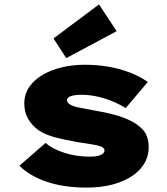

<svg xmlns="http://www.w3.org/2000/svg" viewBox="-20 -839 754 869"><path d="M371 10Q269 10 191 -16.5Q113 -43 68 -89L186 -192Q219 -164 272.5 -147Q326 -130 386 -130Q400 -130 412.5 -131.5Q425 -133 434 -137Q443 -141 448 -146Q453 -151 453 -158Q453 -170 435 -177Q420 -182 390.5 -186.5Q361 -191 330 -196Q272 -206 229 -217.5Q186 -229 155 -249Q125 -271 107.5 -300.5Q90 -330 90 -371Q90 -413 112.5 -445.5Q135 -478 173.5 -500.5Q212 -523 261 -534.5Q310 -546 363 -546Q418 -546 468.5 -537.5Q519 -529 565.5 -511.5Q612 -494 649 -468L549 -350Q527 -364 495 -378Q463 -392 425 -401Q387 -410 347 -410Q332 -410 321 -408.5Q310 -407 301 -404Q292 -401 287.5 -396Q283 -391 283 -385Q283 -380 287 -374.5Q291 -369 299 -365Q312 -357 341 -351.5Q370 -346 412 -338Q490 -325 539 -306.5Q588 -288 614 -264Q636 -246 644.5 -223Q653 -200 653 -173Q653 -120 618.5 -78.5Q584 -37 520 -13.5Q456 10 371 10ZM280 -576 222 -665 428 -819 508 -698Z"/></svg>

Font: Lexend Giga Black
Style: Regular
Weight: 900
Designer: Bonnie Shaver-Troup, Thomas Jockin
Foundry: Lexend
Version: Version 1.007